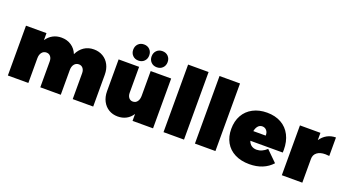

<svg xmlns="http://www.w3.org/2000/svg" viewBox="-57 -1376 3578 1981"><g transform="rotate(20 1732.5 -386.0)"><path d="M992 -349V0H767V-284Q767 -318 750 -338.5Q733 -359 705 -359Q674 -359 655 -335Q636 -311 636 -271V0H411V-284Q411 -318 394 -338.5Q377 -359 349 -359Q318 -359 299 -335Q280 -311 280 -271V0H55V-547H280V-470Q308 -512 349.5 -534.5Q391 -557 443 -557Q505 -557 551.5 -526Q598 -495 620 -440Q647 -496 692.5 -526.5Q738 -557 799 -557Q855 -557 899 -531Q943 -505 967.5 -458Q992 -411 992 -349Z M1649 -547V0H1424V-76Q1397 -34 1356 -12Q1315 10 1263 10Q1207 10 1164 -16Q1121 -42 1096.5 -89Q1072 -136 1072 -198V-547H1297V-263Q1297 -229 1313.5 -208.5Q1330 -188 1357 -188Q1388 -188 1406 -212Q1424 -236 1424 -276V-547ZM1355 -693Q1355 -655 1330.5 -630Q1306 -605 1267 -605Q1228 -605 1203.5 -630Q1179 -655 1179 -693Q1179 -732 1203.5 -757Q1228 -782 1267 -782Q1306 -782 1330.5 -757Q1355 -732 1355 -693ZM1557 -693Q1557 -655 1532.5 -630Q1508 -605 1469 -605Q1430 -605 1405.5 -630Q1381 -655 1381 -693Q1381 -732 1405.5 -757Q1430 -782 1469 -782Q1508 -782 1532.5 -757Q1557 -732 1557 -693Z M1764 -742H1989V0H1764Z M2109 -742H2334V0H2109Z M2993 -252Q2993 -233 2992 -223H2636Q2647 -191 2670.5 -174.5Q2694 -158 2727 -158Q2786 -158 2838 -207L2955 -92Q2911 -43 2848.5 -17.5Q2786 8 2707 8Q2615 8 2547.5 -26.5Q2480 -61 2444.5 -124Q2409 -187 2409 -271Q2409 -357 2445 -421Q2481 -485 2547.5 -520Q2614 -555 2701 -555Q2791 -555 2857 -518Q2923 -481 2958 -412.5Q2993 -344 2993 -252ZM2703 -405Q2675 -405 2656.5 -384Q2638 -363 2631 -327H2767Q2769 -361 2750.5 -383Q2732 -405 2703 -405Z M3455 -557V-354Q3433 -357 3412 -357Q3354 -357 3321 -331.5Q3288 -306 3288 -261V0H3063V-547H3288V-467Q3317 -510 3359.5 -533.5Q3402 -557 3455 -557Z"/></g></svg>

Font: Gontserrat Black
Style: Regular
Weight: 900
Designer: Julieta Ulanovsky
Foundry: Julieta Ulanovsky
Version: Version 6.001